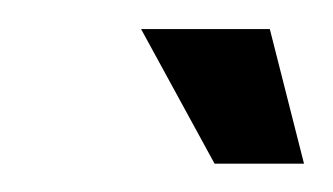

<svg xmlns="http://www.w3.org/2000/svg" viewBox="-20 -712 229 132"><path d="M127.5 -599.5 77 -692H165.5L189 -599.5Z"/></svg>

Font: Anybody UltraCondensed Regular
Style: Bold Italic
Weight: 700
Width: 1
Italic angle: -10°
Designer: Tyler Finck
Foundry: Etcetera Type Company
Version: Version 1.010; ttfautohint (v1.8.3) -l 8 -r 50 -G 200 -x 14 